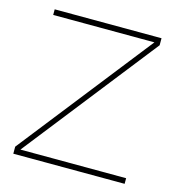

<svg xmlns="http://www.w3.org/2000/svg" viewBox="-84 -588 599 661"><g transform="rotate(15 215.5 -258.0)"><path d="M31 -517V-497L392 -496L22 -25V0L419 1V-19L42 -20L412 -491V-516Z"/></g></svg>

Font: Argentum Sans Thin
Style: Regular
Weight: 250
Designer: Julieta Ulanovsky
Foundry: Julieta Ulanovsky
Version: Version 5.001;February 15, 2019;FontCreator 11.5.0.2425 64-b